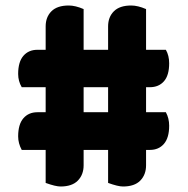

<svg xmlns="http://www.w3.org/2000/svg" viewBox="-20 -678 682 698"><path d="M511 -645V-497H583Q595 -476 595 -448Q595 -404 576 -382.5Q557 -361 525 -361H511V-270H583Q595 -248 595 -221Q595 -177 576 -155Q557 -133 525 -133H511V-77Q511 -43 490 -21.5Q469 0 427 0Q409 0 373 -13V-133H284V-77Q284 -43 263 -21.5Q242 0 200 0Q182 0 146 -13V-133H59Q46 -157 46 -182Q46 -226 65 -248Q84 -270 116 -270H146V-361H59Q46 -383 46 -409Q46 -453 65 -475Q84 -497 116 -497H146V-582Q146 -616 167 -637Q188 -658 230 -658Q254 -658 284 -645V-497H373V-582Q373 -616 394 -637Q415 -658 457 -658Q481 -658 511 -645ZM373 -361H284V-270H373Z"/></svg>

Font: Sansita Black
Style: Regular
Weight: 900
Designer: Pablo Cosgaya
Foundry: Omnibus-Type
Version: Version 1.006; ttfautohint (v1.5)